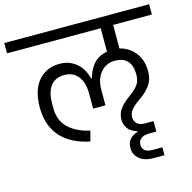

<svg xmlns="http://www.w3.org/2000/svg" viewBox="-141 -819 1102 1101"><g transform="rotate(-15 410.0 -268.5)"><path d="M638 161Q582 161 552.5 135.5Q523 110 523 72Q523 40 539.5 20.5Q556 1 586 -9V-13Q547 -24 531 -48Q515 -72 515 -99Q515 -131 532.5 -158.5Q550 -186 598 -221Q635 -248 650 -270.5Q665 -293 665 -329Q665 -379 641 -407.5Q617 -436 566 -436Q514 -436 481 -397.5Q448 -359 448 -293V-203H375V-292Q375 -359 345.5 -395.5Q316 -432 265 -432Q211 -432 183 -396Q155 -360 155 -289V-266Q155 -190 201.5 -146.5Q248 -103 327 -85L311 -25Q261 -35 218.5 -55.5Q176 -76 145.5 -108Q115 -140 98 -184.5Q81 -229 81 -288Q81 -390 128 -445.5Q175 -501 255 -501Q289 -501 315 -490Q341 -479 360 -461Q379 -443 391 -420Q403 -397 409 -373H414Q423 -416 452.5 -452Q482 -488 536 -498V-637H-20V-698H840V-637H610V-497Q665 -484 700 -440Q735 -396 735 -328Q735 -301 727.5 -279.5Q720 -258 706.5 -240.5Q693 -223 675.5 -208Q658 -193 637 -179Q605 -156 591.5 -137Q578 -118 578 -97Q578 -74 593 -59Q608 -44 644 -44H691V18H651Q616 18 599.5 31.5Q583 45 583 69Q583 89 597 101.5Q611 114 644 114H701V161Z"/></g></svg>

Font: IBM Plex Sans Devanagari
Style: Regular
Weight: 400
Designer: Mike Abbink, Paul van der Laan, Pieter van Rosmalen, Erin McLaughlin
Foundry: Bold Monday
Version: Version 1.1